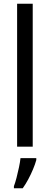

<svg xmlns="http://www.w3.org/2000/svg" viewBox="-20 -780 264 1021"><path d="M154 0H71V-760H154ZM173 71Q167 93 155.5 120.5Q144 148 130 174Q116 200 101 221H54V210Q61 192 68 165Q75 138 81 109.5Q87 81 89 61H173Z"/></svg>

Font: Noto Sans Thai Condensed
Style: Regular
Weight: 400
Width: 3
Designer: Monotype Design Team
Foundry: Monotype Imaging Inc.
Version: Version 2.002